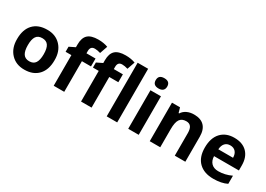

<svg xmlns="http://www.w3.org/2000/svg" viewBox="-5 -1449 3040 2195"><g transform="rotate(30 1515.0 -352.0)"><path d="M368.3 -369.3Q343.3 -406.5 288.2 -406.5Q233.1 -406.5 208.3 -369.3Q183.5 -332.2 183.5 -255.1Q183.5 -178 208.8 -140Q234.1 -102.1 288.7 -102.1Q343.3 -102.1 368.3 -140Q393.3 -178 393.3 -255.1Q393.3 -332.2 368.3 -369.3ZM289.7 -518.2Q400.4 -519.7 468.7 -447.2Q536.9 -374.6 534.9 -255.3Q534.9 -130.9 469.4 -60.9Q403.9 9.1 287.2 9.1Q176.4 10.1 108.4 -62.7Q40.4 -135.5 42 -255.3Q42 -379.7 106.7 -448.9Q171.9 -518.2 289.7 -518.2Z M930.7 -508.6V-404.4H810.9V0H671.9V-404.4H595.6V-471.2L671.9 -508.6V-546Q671.9 -633 714.9 -672.9Q757.8 -712.8 851.9 -712.8Q923.7 -712.8 979.3 -691.6L943.9 -589.5Q901.4 -602.6 869.8 -602.6Q838.2 -602.6 824.6 -585.9Q810.9 -569.3 810.9 -540.4V-508.6Z M1291.7 -508.6V-404.4H1171.9V0H1032.9V-404.4H956.5V-471.2L1032.9 -508.6V-546Q1032.9 -633 1075.8 -672.9Q1118.8 -712.8 1212.8 -712.8Q1284.6 -712.8 1340.2 -691.6L1304.9 -589.5Q1262.4 -602.6 1230.8 -602.6Q1199.2 -602.6 1185.5 -585.9Q1171.9 -569.3 1171.9 -540.4V-508.6Z M1510.1 -707.8V0H1371.6V-707.8Z M1794.2 -508.6V0H1655.7V-508.6ZM1725.5 -571.8Q1649.6 -571.8 1649.6 -639.8Q1649.6 -707.8 1725.2 -707.8Q1800.8 -707.8 1800.8 -640Q1800.8 -607.2 1781.6 -589.5Q1762.4 -571.8 1725.5 -571.8Z M2409.5 -331.6V0H2270.5V-297.3Q2270.5 -352.9 2250.8 -379.9Q2231 -407 2188.6 -407Q2130.9 -407 2104.7 -368.3Q2078.4 -329.6 2078.4 -239.1V0H1939.8V-508.6H2046L2064.7 -443.4H2072.3Q2095 -479.8 2135.7 -499Q2176.4 -518.2 2228.5 -518.2Q2317.5 -518.2 2363.5 -470.4Q2409.5 -422.6 2409.5 -331.6Z M2664.8 -311.9H2859.5Q2858.9 -363 2833.2 -391.3Q2807.4 -419.6 2763.1 -419.6Q2718.9 -419.6 2693.6 -391.6Q2668.4 -363.5 2664.8 -311.9ZM2961.1 -26.8Q2889.3 9.1 2782.1 9.1Q2659.3 9.1 2590.2 -58.4Q2521.2 -125.9 2521.2 -252.3Q2521.2 -378.7 2584.9 -448.4Q2649.6 -518.2 2759.6 -518.2Q2869.6 -518.2 2929.7 -456.5Q2989.9 -394.8 2989.9 -287.2V-219.9H2661.8Q2663.8 -160.3 2696.9 -127.1Q2730 -94 2788.7 -94Q2876.1 -94 2961.1 -134Z"/></g></svg>

Font: Khula
Style: Bold
Weight: 700
Designer: Erin McLaughlin, Steve Matteson
Version: Version 1.000;PS 1.0;hotconv 1.0.72;makeotf.lib2.5.5900; ttf